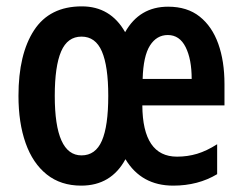

<svg xmlns="http://www.w3.org/2000/svg" viewBox="-20 -573 762 603"><path d="M508 -552Q568 -552 607 -521Q646 -490 665.5 -435.5Q685 -381 685 -309V-242H427Q428 -81 536 -81Q569 -81 599 -90Q629 -99 662 -120V-26Q602 10 524 10Q424 10 374 -73Q329 10 235 10Q171 10 127 -25Q83 -60 60.5 -123.5Q38 -187 38 -272Q38 -403 87 -478Q136 -553 237 -553Q327 -553 373 -472Q418 -552 508 -552ZM507 -463Q472 -463 451 -430Q430 -397 428 -325H582Q582 -387 563 -425Q544 -463 507 -463ZM236 -458Q192 -458 172 -411.5Q152 -365 152 -272Q152 -85 236 -85Q280 -85 300 -131Q320 -177 320 -272Q320 -365 300 -411.5Q280 -458 236 -458Z"/></svg>

Font: Noto Sans Thai Looped ExtraCondensed SemiBold
Style: Regular
Weight: 600
Width: 2
Designer: Sasikarn Vongin, Ben Mitchell
Foundry: The Fontpad Ltd
Version: Version 1.001; ttfautohint (v1.8.4.7-5d5b)